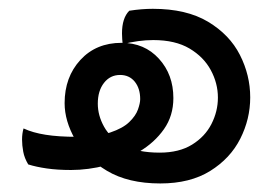

<svg xmlns="http://www.w3.org/2000/svg" viewBox="-20 -378 621 438"><path d="M345.7 40.5Q272.5 40.5 224.1 11.7Q175.8 -17.1 151.6 -59.6Q127.4 -102.1 127.4 -142.6Q127.4 -202.1 163.3 -241.2Q199.2 -280.3 257.3 -280.3Q309.6 -280.3 342.5 -244.1Q375.5 -208 375.5 -154.3Q375.5 -113.8 354 -83.3Q332.5 -52.7 297.6 -32Q262.7 -11.2 221.9 -0.7Q181.2 9.8 142.1 9.8Q110.8 9.8 86.9 6.3Q63 2.9 44.4 -2.9Q35.6 -17.6 33 -32Q30.3 -46.4 30.3 -59.6Q30.3 -73.2 33.7 -85Q54.7 -75.2 84 -70.6Q113.3 -65.9 155.3 -65.9Q202.6 -65.9 231.4 -75.7Q260.3 -85.4 274.9 -99.6Q289.6 -113.8 294.7 -128.2Q299.8 -142.6 299.8 -151.9Q299.8 -176.3 287.4 -191.7Q274.9 -207 253.9 -207Q231.4 -207 217.3 -189Q203.1 -170.9 203.1 -141.6Q203.1 -114.7 217.3 -89.1Q231.4 -63.5 262.5 -46.6Q293.5 -29.8 344.2 -29.8Q388.7 -29.8 418.2 -48.1Q447.8 -66.4 462.4 -95.2Q477.1 -124 477.1 -155.3Q477.1 -188 460.9 -218Q444.8 -248 412.4 -267.3Q379.9 -286.6 329.6 -286.6Q313 -286.6 295.2 -284.2Q277.3 -281.7 259.8 -277.3Q259.3 -282.2 258.8 -288.8Q258.3 -295.4 258.3 -301.8Q258.3 -336.9 274.9 -353.5Q303.2 -357.9 328.6 -357.9Q405.3 -357.9 454.6 -328.4Q503.9 -298.8 527.3 -252.7Q550.8 -206.5 550.8 -155.8Q550.8 -106.4 528.1 -61.5Q505.4 -16.6 459.5 12Q413.6 40.5 345.7 40.5Z"/></svg>

Font: Harmattan Medium
Style: Regular
Weight: 500
Designer: George W. Nuss III and SIL International
Foundry: SIL International
Version: Version 4.000